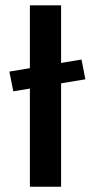

<svg xmlns="http://www.w3.org/2000/svg" viewBox="-20 -706 344 726"><path d="M30.3 -360.6 15.4 -435.3 288.2 -480.9 302.8 -406.2ZM93 0V-685.9H211V0Z"/></svg>

Font: Karla
Style: Regular
Weight: 400
Designer: Jonathan Pinhorn
Version: Version 2.004;gftools[0.9.33]